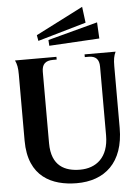

<svg xmlns="http://www.w3.org/2000/svg" viewBox="-65 -1049 797 1122"><g transform="rotate(-5 333.5 -488.0)"><path d="M338 24C504 25 617 -73 617 -276V-638C617 -678 621 -698 632 -722H450V-706H472C514 -706 534 -686 534 -642V-240C534 -109 459 -53 366 -53C278 -53 198 -88 198 -223V-642C198 -686 219 -706 263 -706H285V-722H42C53 -698 57 -678 57 -638V-250C57 -36 197 23 338 24ZM188 -824 472 -906 460 -1000 182 -858ZM249 -790 544 -807 539 -902 247 -824Z"/></g></svg>

Font: Sinistre
Style: Bold
Weight: 700
Designer: Jules Durand
Foundry: Collletttivo
Version: Version 69.420;Glyphs 3.2 (3217)